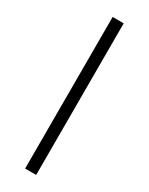

<svg xmlns="http://www.w3.org/2000/svg" viewBox="-209 -833 675 872"><g transform="rotate(30 128.5 -397.5)"><path d="M100 0V-795H158V0Z"/></g></svg>

Font: SpoqaHanSansJP-Light
Style: Regular
Weight: 300
Designer: [Source Han Sans]
Ryoko NISHIZUKA  (kana & ideographs); Paul D. Hunt (Latin, Greek & Cyrillic); Wenlong ZHANG  (bopomofo
Foundry: Spoqa (http://bi.spoqa.com)
Version: Version 1.002.20150607